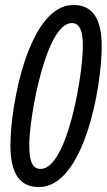

<svg xmlns="http://www.w3.org/2000/svg" viewBox="-20 -744 431 774"><path d="M137 10C318 10 390 -391 390 -557C390 -671 352 -724 276 -724C95 -724 22 -318 22 -160C22 -43 60 10 137 10ZM144 -63C112 -63 98 -91 98 -158C98 -279 167 -651 269 -651C301 -651 314 -621 314 -560C314 -433 249 -63 144 -63Z"/></svg>

Font: Noto Sans ExtraCondensed
Style: Italic
Weight: 400
Width: 2
Italic angle: -12°
Designer: Monotype Design Team
Foundry: Monotype Imaging Inc.
Version: Version 2.013